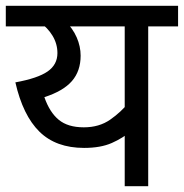

<svg xmlns="http://www.w3.org/2000/svg" viewBox="-20 -642 634 662"><path d="M594 -622V-551H491V0H410V-216L433 -191Q404 -166 365.5 -149Q327 -132 270 -132Q173 -132 116 -188Q59 -244 33 -358Q110 -372 144 -395.5Q178 -419 178 -459Q178 -491 161 -519Q144 -547 116 -566L159 -551H0V-622ZM175 -551 203 -572Q231 -544 244.5 -513Q258 -482 258 -450Q258 -397 228 -362.5Q198 -328 133 -307Q151 -255 182.5 -229Q214 -203 269 -203Q322 -203 360 -229.5Q398 -256 425 -290L410 -239V-551Z"/></svg>

Font: hindi25
Style: Book
Weight: 400
Designer: Jelle Bosma - Monotype Design Team
Foundry: Monotype Imaging Inc.
Version: Version 2.003